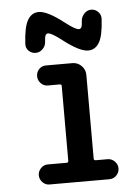

<svg xmlns="http://www.w3.org/2000/svg" viewBox="-54 -797 607 839"><g transform="rotate(-5 250.0 -377.5)"><path d="M119.1 -578.1Q101.6 -578.1 88.9 -590.3Q76.2 -602.5 77.1 -621.1Q81.1 -694.3 98.6 -724.6Q116.2 -754.9 147.5 -754.9Q185.5 -754.9 256.8 -699.2Q300.8 -665 316.4 -665Q323.2 -665 327.1 -671.9Q331.1 -678.7 332 -701.2Q334 -718.8 346.7 -731.9Q359.4 -745.1 377 -745.1Q394.5 -745.1 407.2 -731.9Q419.9 -718.8 418.9 -701.2Q415 -627.9 397.5 -598.1Q379.9 -568.4 348.6 -568.4Q310.5 -568.4 239.3 -624Q195.3 -658.2 179.7 -658.2Q172.9 -658.2 168.9 -650.9Q165 -643.6 164.1 -622.1Q163.1 -604.5 149.9 -591.3Q136.7 -578.1 119.1 -578.1ZM211.9 -87.9Q219.7 -87.9 219.7 -95.7V-423.8Q219.7 -431.6 211.9 -431.6H159.2Q141.6 -431.6 128.9 -444.8Q116.2 -458 116.2 -476.1Q116.2 -494.1 128.4 -506.8Q140.6 -519.5 159.2 -519.5H274.4Q297.9 -519.5 314.5 -502.9Q331.1 -486.3 331.1 -462.9V-95.7Q331.1 -87.9 339.8 -87.9H391.6Q409.2 -87.9 422.4 -74.7Q435.5 -61.5 435.5 -43.9Q435.5 -26.4 422.9 -13.2Q410.2 0 391.6 0H128.9Q111.3 0 98.6 -13.2Q85.9 -26.4 85.9 -43.9Q85.9 -61.5 98.6 -74.7Q111.3 -87.9 128.9 -87.9Z"/></g></svg>

Font: Rounded Mgen+ 2m medium
Style: Regular
Weight: 500
Designer: [Source Han Sans]
Ryoko NISHIZUKA  (kana & ideographs); Paul D. Hunt (Latin, Greek & Cyrillic); Wenlong ZHANG  (bopomofo
Version: Version 1.059.20150602